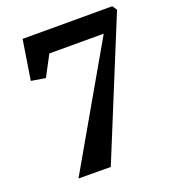

<svg xmlns="http://www.w3.org/2000/svg" viewBox="-135 -845 851 949"><g transform="rotate(-20 290.0 -371.0)"><path d="M477.5 -630H191.5L134 -521.5L59 -534L92 -743H563.5L580 -719L285 1L115.5 0Z"/></g></svg>

Font: Merriweather 48pt ExtraBold
Style: Italic
Weight: 800
Italic angle: -7.8°
Version: Version 2.101